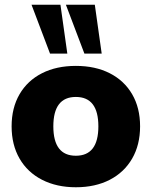

<svg xmlns="http://www.w3.org/2000/svg" viewBox="-20 -782 640 810"><path d="M29 -249Q29 -327 62.5 -384.5Q96 -442 157 -473Q218 -504 300 -504Q382 -504 443 -473Q504 -442 537.5 -384.5Q571 -327 571 -249Q571 -171 537.5 -113Q504 -55 443 -23.5Q382 8 300 8Q219 8 157.5 -23.5Q96 -55 62.5 -113Q29 -171 29 -249ZM395 -249Q395 -373 300 -373Q205 -373 205 -249Q205 -125 300 -125Q395 -125 395 -249ZM191 -556 113 -762H235L264 -556ZM336 -556 258 -762H380L409 -556Z"/></svg>

Font: wassup Sans
Style: Black
Weight: 900
Version: Version 2.001